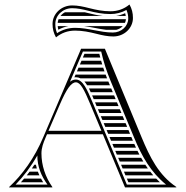

<svg xmlns="http://www.w3.org/2000/svg" viewBox="-20 -811 805 831"><path d="M229.8 -698C230.3 -692.3 231.2 -687.1 232.4 -682.4C246.4 -690 261 -695.2 276.6 -698ZM261.4 -758C253.7 -754 247.1 -748.5 241.9 -742H425.4C402.7 -744.5 381.4 -749.3 360.9 -754.5C356 -755.7 351.2 -756.9 346.5 -758ZM233.6 -728C231.5 -722.9 230.1 -717.5 229.6 -712H520.9C523.2 -717 524.6 -722.4 525 -728ZM482.3 -742H524.3C523.7 -746.3 522.8 -750.4 521.8 -753.9C508.8 -748 495.9 -744.1 482.3 -742ZM511.4 -698H343.1C376.7 -693.9 408.1 -685.6 439.4 -682H483.5C494.6 -684.7 504.2 -690.4 511.4 -698ZM222.4 -649.2C246.5 -668.8 273.5 -678.5 305.1 -678.5C337.3 -678.5 367.2 -672.3 396.5 -664.9C422.7 -658.2 446 -653.2 470.5 -653.2C517.3 -653.2 555.4 -689.1 555.4 -733.3C555.4 -754.6 550.9 -772.8 540.4 -791.5C516.3 -771.8 489.3 -762.2 457.7 -762.2C425.5 -762.2 395.6 -768.3 366.3 -775.8C340.1 -782.5 316.8 -787.5 292.3 -787.5C245.5 -787.5 207.4 -751.6 207.4 -707.3C207.4 -686.1 211.9 -667.9 222.4 -649.2ZM226.9 -667.4C221.6 -680.2 219.4 -692.5 219.4 -707.3C219.4 -744.4 251.5 -775.5 292.3 -775.5C315.1 -775.5 337.3 -770.8 363.4 -764.2C393 -756.6 424 -750.2 457.7 -750.2C483.3 -750.2 506.9 -756.5 527.3 -768C532.4 -755.7 535.1 -744.5 535.1 -731.2C535.1 -697.5 505.3 -670.2 468.5 -670.2C413.3 -670.2 362.1 -690.5 305.1 -690.5C275.8 -690.5 249.2 -682.2 226.9 -667.4ZM328.1 -472H443.4C441.3 -477.4 439.2 -482.7 437.3 -488H307L302 -476.3C304.3 -476.6 306.2 -476.7 308.3 -476.7C315.5 -476.7 322.1 -475.1 328.1 -472ZM345.4 -458C349.5 -453.4 353.3 -448 357 -442H455.7L450 -455.7C449.7 -456.4 449.4 -457.2 449 -458ZM364.9 -428C367.5 -422.9 370.1 -417.6 372.6 -412H468.1L461.5 -428ZM378.8 -398C381 -392.8 383.2 -387.4 385.5 -382H480.5L473.9 -398ZM338.7 -562H413.9C412.6 -567.3 411.3 -572.6 410 -578H345.5C343.2 -572.7 341 -567.3 338.7 -562ZM332.7 -548C330.4 -542.7 328.1 -537.3 325.8 -532H422.4C420.7 -537.3 419.2 -542.6 417.7 -548ZM319.8 -518C317.6 -512.7 315.3 -507.3 313 -502H432.2C430.3 -507.3 428.5 -512.7 426.8 -518ZM486.3 -368H391.3L398 -352H493C490.8 -357.3 488.6 -362.7 486.3 -368ZM498.8 -338H403.8L410.5 -322H505.4ZM511.2 -308H416.4C418.6 -302.7 420.8 -297.3 423 -292H517.8ZM523.6 -278H428.9L435.5 -262H530.3ZM536.1 -248H441.4L448.1 -232H542.7C540.5 -237.3 538.3 -242.7 536.1 -248ZM548.5 -218H453.9L460.6 -202H555.2C553.8 -205.2 552.5 -208.4 551.2 -211.6C550.3 -213.7 549.4 -215.9 548.5 -218ZM619.9 -82C616.1 -87.3 612.5 -92.6 608.9 -98H504L510.6 -82ZM630.3 -68H516.5C518.7 -62.7 520.9 -57.3 523.1 -52H643.4C638.9 -57.2 634.5 -62.6 630.3 -68ZM656.1 -38H529C531.2 -32.7 533.4 -27.3 535.7 -22H672.2C666.7 -27.2 661.3 -32.6 656.1 -38ZM561.2 -188H466.4L473.1 -172H568.5C566 -177.3 563.6 -182.6 561.2 -188ZM575.2 -158H478.9L485.6 -142H583.3C580.5 -147.3 577.8 -152.6 575.2 -158ZM590.9 -128H491.4C493.7 -122.7 495.9 -117.3 498.1 -112H600.2C597 -117.3 593.9 -122.6 590.9 -128ZM139.4 -82C137.9 -87.3 136.6 -92.6 135.5 -98H128.8C125.2 -92.5 121.6 -87.2 118 -82ZM143.9 -68H108C103.9 -62.5 99.9 -57.2 95.7 -52H150.5C148.1 -57.3 145.9 -62.6 143.9 -68ZM157.5 -38H84.3C79.8 -32.6 75.2 -27.3 70.4 -22H166.8C163.4 -27.3 160.3 -32.7 157.5 -38ZM189.9 -245 240 -361C267.8 -425.5 288.4 -454.7 308.3 -454.7C328.3 -454.7 344.2 -423.7 370.8 -360L418.9 -245ZM141.6 -138.2C141.6 -90.8 157.5 -51.1 185.5 -12H47.4C81.9 -47.5 113.6 -89 141.6 -138.2ZM168 -219C129 -126 76 -54 19 -1L20 0H206L207 -1C176 -45 159.4 -95.5 159.4 -147.4C159.4 -171.3 167.7 -193 177.2 -215.1L183.6 -230H425.1L521 0H743V-2C667 -53 628.9 -129.8 591.5 -220L434 -600H331ZM381.9 -364.6C356.6 -425.2 338.4 -466.7 308.3 -466.7C299.1 -466.7 290.8 -463.4 282.9 -457.1L338.9 -588H418C428.3 -541.7 441.1 -503.4 459.2 -459.5L560.4 -215.4C594.2 -133.8 631.8 -66.9 698.8 -12H529Z"/></svg>

Font: SortefaxS02
Style: Medium
Weight: 500
Designer: gluk
Foundry: gluk
Version: Version 0.261